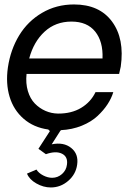

<svg xmlns="http://www.w3.org/2000/svg" viewBox="-20 -574 589 854"><path d="M309.1 -554.2Q422.4 -554.2 478.5 -477.8Q534.7 -401.4 517.1 -277.8Q511.7 -251.5 509.8 -245.1H98.1Q93.8 -203.1 104 -168.9Q114.3 -134.8 135 -113.5Q155.8 -92.3 182.1 -80.8Q208.5 -69.3 237.8 -68.8Q297.9 -68.4 340.8 -94.2Q383.8 -120.1 404.8 -164.1H483.9Q476.1 -137.7 458.7 -110.8Q441.4 -84 413.8 -58.1Q386.2 -32.2 343.8 -14.9Q301.3 2.4 251 4.9Q250.5 5.4 249.3 7.1Q248 8.8 247.1 9.8L210 67.9Q263.2 57.1 296.6 84Q330.1 110.8 323.2 158.2Q317.4 201.2 283.4 230.5Q249.5 259.8 206.1 259.8Q172.9 259.8 141.6 241.9Q110.4 224.1 100.1 198.2L142.1 180.2Q151.9 195.8 172.1 206.3Q192.4 216.8 211.9 216.8Q236.8 216.8 255.9 200Q274.9 183.1 277.8 158.2Q282.7 123 255.6 109.6Q228.5 96.2 184.1 111.8L150.9 87.9L202.1 8.8Q197.3 5.4 194.8 2Q129.9 -6.8 85.2 -45.7Q40.5 -84.5 22.7 -143.6Q4.9 -202.6 15.1 -273.9Q26.9 -353.5 65.2 -416.5Q103.5 -479.5 167 -516.8Q230.5 -554.2 309.1 -554.2ZM436 -314Q439 -389.2 403.3 -433.6Q367.7 -478 297.9 -478Q227.1 -478 178.5 -433.3Q129.9 -388.7 109.9 -314Z"/></svg>

Font: Oakes Grotesk
Style: Italic
Weight: 400
Italic angle: -8°
Designer: Samuel Oakes
Foundry: Samuel Oakes
Version: Version 1.000;PS 001.000;hotconv 1.0.88;makeotf.lib2.5.64775